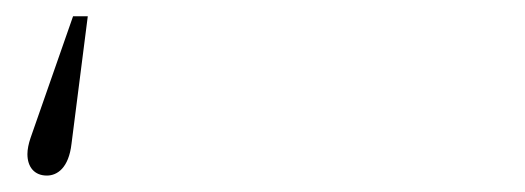

<svg xmlns="http://www.w3.org/2000/svg" viewBox="-20 -20 645 236"><path d="M87.9 0H69.8L17.6 149.4C15.1 156.7 13.7 163.6 13.7 169.4C13.7 185.5 22.5 195.8 37.6 195.8C50.3 195.8 64.5 186.5 67.9 156.7Z"/></svg>

Font: Cutive Mono
Style: Regular
Weight: 400
Monospace: yes
Designer: Vernon Adams
Foundry: Vernon Adams
Version: Version 1.002